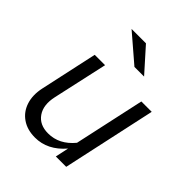

<svg xmlns="http://www.w3.org/2000/svg" viewBox="-201 -821 943 943"><g transform="rotate(45 270.5 -349.5)"><path d="M203 7Q149 7 112 -18.5Q75 -44 60.5 -88.5Q46 -133 58 -189L123 -488H195L132 -203Q117 -136 145.5 -94.5Q174 -53 234 -53Q311 -53 367 -121L447 -488H519L413 0H341L356 -70Q290 7 203 7ZM303 -584 161 -706H261L370 -584Z"/></g></svg>

Font: Red Hat Text VF
Style: Italic
Weight: 400
Italic angle: -12°
Designer: Pentagram, MCKL
Foundry: Pentagram, MCKL
Version: Version 1.023